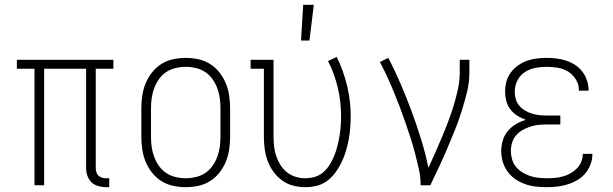

<svg xmlns="http://www.w3.org/2000/svg" viewBox="-20 -768 2540 796"><path d="M420 8Q404 8 387.5 3.5Q371 -1 359.5 -12Q348 -23 342.5 -39Q337 -55 337 -71V-483H163V0H123V-483H50V-520H450V-483H377V-71Q377 -63 379.5 -54.5Q382 -46 388 -40Q394 -34 402.5 -31.5Q411 -29 420 -29H433V8Z M750 8Q724 8 698 2.5Q672 -3 649.5 -17Q627 -31 610.5 -52Q594 -73 584 -97Q574 -121 570 -147.5Q566 -174 566 -200V-320Q566 -346 570 -372.5Q574 -399 584 -423Q594 -447 610.5 -468Q627 -489 649.5 -503Q672 -517 698 -522.5Q724 -528 750 -528Q776 -528 802 -522.5Q828 -517 850.5 -503Q873 -489 889.5 -468Q906 -447 916 -423Q926 -399 930 -372.5Q934 -346 934 -320V-200Q934 -174 930 -147.5Q926 -121 916 -97Q906 -73 889.5 -52Q873 -31 850.5 -17Q828 -3 802 2.5Q776 8 750 8ZM750 -29Q771 -29 792 -34Q813 -39 830.5 -50.5Q848 -62 860.5 -79.5Q873 -97 880.5 -117Q888 -137 891 -158Q894 -179 894 -200V-320Q894 -341 891 -362Q888 -383 880.5 -403Q873 -423 860.5 -440.5Q848 -458 830.5 -469.5Q813 -481 792 -486Q771 -491 750 -491Q729 -491 708 -486Q687 -481 669.5 -469.5Q652 -458 639.5 -440.5Q627 -423 619.5 -403Q612 -383 609 -362Q606 -341 606 -320V-200Q606 -179 609 -158Q612 -137 619.5 -117Q627 -97 639.5 -79.5Q652 -62 669.5 -50.5Q687 -39 708 -34Q729 -29 750 -29Z M1246 8Q1220 8 1195 1.5Q1170 -5 1149.5 -20Q1129 -35 1114 -55.5Q1099 -76 1090 -100Q1081 -124 1077.5 -149.5Q1074 -175 1074 -200V-483H1019V-520H1114V-200Q1114 -180 1116.5 -159.5Q1119 -139 1125.5 -120Q1132 -101 1143 -83.5Q1154 -66 1170 -53.5Q1186 -41 1205.5 -35Q1225 -29 1245 -29Q1266 -29 1286 -35Q1306 -41 1321.5 -55Q1337 -69 1348 -87Q1359 -105 1366.5 -124Q1374 -143 1379 -163Q1384 -183 1387.5 -203.5Q1391 -224 1392.5 -245Q1394 -266 1394 -286Q1394 -346 1380.5 -404Q1367 -462 1340 -515L1376 -532Q1404 -475 1419 -412.5Q1434 -350 1434 -286Q1434 -262 1432 -237.5Q1430 -213 1425.5 -189Q1421 -165 1414 -141.5Q1407 -118 1396.5 -96Q1386 -74 1371.5 -54Q1357 -34 1337.5 -19Q1318 -4 1294 2Q1270 8 1246 8ZM1228 -600 1237 -748H1281L1263 -600Z M1724 0Q1724 -34 1716.5 -67Q1709 -100 1700.5 -133Q1692 -166 1681.5 -198Q1671 -230 1660 -262Q1649 -294 1637 -325.5Q1625 -357 1612 -388.5Q1599 -420 1585 -450.5Q1571 -481 1555 -511L1590 -528Q1618 -474 1642 -418Q1666 -362 1687 -305Q1708 -248 1726 -190Q1744 -132 1756 -72Q1771 -104 1785 -136Q1799 -168 1812.5 -200Q1826 -232 1838.5 -265Q1851 -298 1861 -331Q1871 -364 1878.5 -398.5Q1886 -433 1886 -468V-520H1926V-468Q1926 -426 1916 -385.5Q1906 -345 1893.5 -305.5Q1881 -266 1865.5 -227.5Q1850 -189 1833.5 -150.5Q1817 -112 1799.5 -74.5Q1782 -37 1764 0Z M2247 8Q2224 8 2201.5 5.5Q2179 3 2157.5 -4.5Q2136 -12 2117 -25Q2098 -38 2084.5 -56.5Q2071 -75 2064.5 -97Q2058 -119 2058 -142Q2058 -164 2064.5 -186Q2071 -208 2085.5 -225Q2100 -242 2119.5 -253.5Q2139 -265 2160 -271Q2141 -278 2124.5 -288.5Q2108 -299 2096 -314.5Q2084 -330 2079 -349.5Q2074 -369 2074 -388Q2074 -409 2079.5 -429.5Q2085 -450 2097.5 -467Q2110 -484 2127.5 -496.5Q2145 -509 2164.5 -516Q2184 -523 2205 -525.5Q2226 -528 2247 -528Q2267 -528 2287.5 -525.5Q2308 -523 2327.5 -516.5Q2347 -510 2364 -499Q2381 -488 2393.5 -472Q2406 -456 2413 -436Q2420 -416 2420 -396V-392H2380V-395Q2380 -418 2367.5 -438.5Q2355 -459 2335.5 -471Q2316 -483 2293 -487Q2270 -491 2247 -491Q2223 -491 2199.5 -486.5Q2176 -482 2156 -469Q2136 -456 2125 -434Q2114 -412 2114 -388Q2114 -372 2118.5 -356.5Q2123 -341 2133.5 -329Q2144 -317 2158 -309Q2172 -301 2187 -296.5Q2202 -292 2218 -290.5Q2234 -289 2250 -289H2303V-252H2250Q2232 -252 2214.5 -250.5Q2197 -249 2180 -243.5Q2163 -238 2147.5 -229.5Q2132 -221 2120.5 -208Q2109 -195 2103.5 -177.5Q2098 -160 2098 -142Q2098 -125 2103 -107.5Q2108 -90 2119 -76.5Q2130 -63 2145.5 -53.5Q2161 -44 2177.5 -38.5Q2194 -33 2212 -31Q2230 -29 2247 -29Q2264 -29 2280.5 -30.5Q2297 -32 2313.5 -36.5Q2330 -41 2344.5 -49Q2359 -57 2371 -69Q2383 -81 2389.5 -96.5Q2396 -112 2396 -129V-130H2436V-128Q2436 -107 2428 -86Q2420 -65 2406 -48.5Q2392 -32 2373 -21Q2354 -10 2333 -3.5Q2312 3 2290.5 5.5Q2269 8 2247 8Z"/></svg>

Font: Iosevka Curly Slab Extralight
Style: Regular
Weight: 200
Monospace: yes
Designer: Belleve Invis
Foundry: Belleve Invis
Version: Version 22.1.2; ttfautohint (v1.8.4)